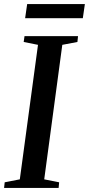

<svg xmlns="http://www.w3.org/2000/svg" viewBox="-30 -920 436 940"><path d="M-10 0 -7 -27.5 67 -42 156 -700.5 86 -714.5 90 -743H352L349 -714.5L275 -700.5L186.5 -42L259.5 -27.5L257 0ZM103 -900H385.5L375.5 -831H93Z"/></svg>

Font: Merriweather 96pt Medium
Style: Italic
Weight: 500
Italic angle: -7.8°
Version: Version 2.101